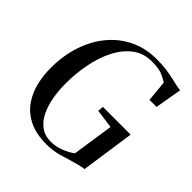

<svg xmlns="http://www.w3.org/2000/svg" viewBox="-201 -900 1056 1056"><g transform="rotate(45 327.0 -372.0)"><path d="M322 9Q241 9 186.8 -18Q132.5 -45 100.5 -90.2Q68.5 -135.5 55 -191.2Q41.5 -247 41.5 -304Q41.5 -401 68.8 -483Q96 -565 146.2 -625.2Q196.5 -685.5 265.5 -718.5Q334.5 -751.5 418.5 -751.5Q465.5 -751.5 499.2 -746.8Q533 -742 557.5 -736Q582 -730 602 -726Q609.5 -725 616.2 -723.5Q623 -722 632 -722L605 -565H550L538.5 -687.5Q522 -699 493.5 -711.5Q465 -724 410.5 -724Q345 -724 297.8 -687.8Q250.5 -651.5 219.8 -590.8Q189 -530 174.5 -455Q160 -380 160 -302.5Q160 -251 168.5 -200.5Q177 -150 196.5 -108.8Q216 -67.5 248.8 -42.8Q281.5 -18 330 -18Q366.5 -18 405 -33Q443.5 -48 468 -67.5L504 -308L393.5 -323L396 -356.5H612L566.5 -43Q551 -41.5 534 -37.5Q517 -33.5 492 -26Q459.5 -16 416 -3.5Q372.5 9 322 9Z"/></g></svg>

Font: Merriweather 144pt
Style: Italic
Weight: 400
Italic angle: -7.8°
Version: Version 2.101